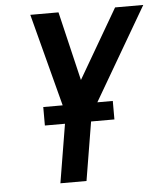

<svg xmlns="http://www.w3.org/2000/svg" viewBox="-53 -781 703 828"><g transform="rotate(-5 299.0 -367.5)"><path d="M175 0H288L335 -284L598 -735H476L302 -436L231 -735H109L224 -296ZM130 -254H431V-334H130Z"/></g></svg>

Font: Iosevka Sparkle Semibold
Style: Italic
Weight: 600
Italic angle: -9°
Designer: Belleve Invis
Foundry: Belleve Invis
Version: Version 4.5.0; ttfautohint (v1.8.3)